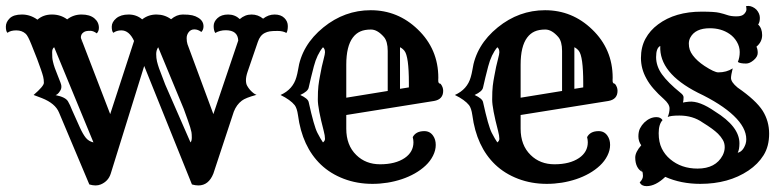

<svg xmlns="http://www.w3.org/2000/svg" viewBox="-42 -616 2668 656"><path d="M936.5 -503.4Q924.8 -510.3 906.5 -510.3Q888.2 -510.3 879.4 -508.8Q870.6 -507.3 862.8 -503.4Q846.2 -495.1 838.9 -472.7L803.7 -370.1Q798.3 -354 798.3 -342Q798.3 -330.1 802.5 -322.8Q806.6 -315.4 812.5 -308.6Q825.7 -294.4 834.5 -292Q796.4 -281.7 784.2 -272Q766.1 -258.3 756.8 -234.4L687 -22.9Q670.9 17.6 635.7 17.6Q625.5 17.6 613.8 14.2L450.7 -390.6L336.4 -22.9Q328.1 3.4 302.2 14.2Q293.9 17.6 284.4 17.6Q274.9 17.6 263.2 14.2L159.7 -231.4Q147 -262.7 101.1 -280.8L72.8 -291.5Q107.9 -321.8 107.9 -333Q107.9 -344.2 105.5 -354Q103 -363.8 97.9 -378.4Q92.8 -393.1 85 -414.1L64.9 -464.8Q53.2 -494.1 45.9 -500.5Q33.2 -512.2 13.7 -512.2Q-5.9 -512.2 -16.6 -503.9Q-22 -509.3 -22 -524.9Q-22 -540.5 -8.8 -553.5Q4.4 -566.4 33 -566.4Q61.5 -566.4 85.9 -548.8Q106 -566.4 135.5 -566.4Q165 -566.4 187.5 -549.8Q209 -566.4 236.8 -566.4Q264.6 -566.4 280.3 -553.5Q295.9 -540.5 295.9 -521Q295.9 -509.3 288.6 -502Q276.9 -510.7 266.8 -510.7Q256.8 -510.7 252 -509.5Q247.1 -508.3 243.2 -505.4Q233.4 -498.5 234.4 -486.3L334.5 -226.1L416 -476.1Q399.4 -512.2 372.6 -512.2Q356.4 -512.2 345.2 -503.9Q339.8 -509.3 339.8 -524.9Q339.8 -540.5 355.2 -553.5Q370.6 -566.4 397.5 -566.4Q424.3 -566.4 443.8 -549.8Q464.8 -566.4 492.7 -566.4Q520.5 -566.4 542.5 -550.3Q561.5 -566.4 582.5 -566.4Q603.5 -566.4 615 -563.7Q626.5 -561 634.8 -555.7Q653.3 -544.9 653.3 -525.9Q653.3 -514.2 646 -506.8Q634.3 -515.6 622.1 -515.6Q609.9 -515.6 602.8 -506.3Q595.7 -497.1 595.7 -485.6Q595.7 -474.1 598.6 -464.8L597.7 -467.3L687 -226.1L772 -477.5Q770.5 -512.7 729 -512.7Q709.5 -512.7 693.4 -503.4Q688 -512.2 688 -527.1Q688 -542 701.2 -554.2Q714.4 -566.4 737.5 -566.4Q760.7 -566.4 777.3 -550.8Q794.9 -566.4 817.4 -566.4Q839.8 -566.4 856.9 -552.2Q875 -566.4 896.2 -566.4Q917.5 -566.4 929.4 -554.7Q941.4 -543 941.4 -526.9Q941.4 -510.7 936.5 -503.4ZM234.9 -480.5Q236.3 -475.1 239.3 -468.3ZM498.5 -454.6Q491.7 -444.8 491.7 -431.2Q491.7 -417.5 494.4 -406.2Q497.1 -395 501.5 -382.3Q505.9 -369.6 511.7 -355.5L522.5 -327.1L608.9 -129.4Q613.3 -134.3 613.3 -146Q613.3 -157.7 612.1 -164.6Q610.8 -171.4 607.7 -181.6Q604.5 -191.9 599.1 -207L585.9 -243.7ZM143.1 -454.6Q136.2 -450.2 136.2 -437.5Q136.2 -424.8 136.7 -418.7Q137.2 -412.6 139.2 -404.3Q143.1 -386.7 155.3 -357.7Q167.5 -328.6 167.7 -322.3Q168 -315.9 166.5 -311.8Q165 -307.6 162.1 -303.7Q156.2 -293.9 147.9 -291Q182.1 -284.2 190.4 -269.5L197.3 -256.3Q200.2 -250 204.1 -240.2L231 -180.2Q241.2 -157.7 251 -145.5Q260.7 -133.3 277.3 -129.4Z M1368.2 -147.5Q1378.9 -168 1407.7 -168Q1427.2 -168 1438 -151.9Q1446.8 -139.2 1446.8 -120.8Q1446.8 -102.5 1437.5 -84Q1428.2 -65.4 1412.1 -50.3Q1396 -35.2 1375.2 -23.4Q1354.5 -11.7 1331.1 -3.9Q1282.7 12.2 1230.5 12.2Q1178.2 12.2 1132.6 -5.1Q1086.9 -22.5 1054.2 -53.7Q990.2 -115.2 976.1 -222.7Q972.7 -246.6 964.8 -256.8Q950.2 -274.9 916.5 -291.5Q959 -310.5 970.7 -352.5Q974.1 -364.3 976.1 -376Q988.3 -461.9 1063 -522.5Q1135.3 -581.1 1224.6 -581.1Q1317.4 -581.1 1385.3 -515.6Q1455.6 -448.2 1455.6 -350.1Q1455.6 -346.7 1455.3 -343.3Q1455.1 -339.8 1455.6 -336.9Q1456.5 -330.6 1463.4 -329.6Q1472.2 -318.4 1472.2 -305.7Q1472.2 -276.4 1440.9 -271Q1433.1 -269.5 1416.5 -267.1L1141.1 -223.1V-176.3Q1141.1 -119.6 1175.3 -86.4Q1207.5 -54.7 1256.8 -54.7Q1309.1 -54.7 1340.8 -76.2Q1370.6 -96.7 1370.6 -129.9Q1370.6 -137.7 1368.2 -147.5ZM1282.7 -305.2V-441.9Q1282.7 -474.1 1270 -489.3Q1247.6 -515.1 1225.6 -515.1Q1203.6 -515.1 1189 -508.5Q1174.3 -502 1163.6 -487.8Q1141.1 -458 1141.1 -395V-282.2ZM1355 -317.4V-332.5Q1355 -423.3 1339.8 -442.4Q1333 -450.7 1324.7 -454.6V-312.5ZM1061.5 -129.4Q1068.4 -134.8 1068.4 -141.6Q1068.4 -152.3 1064 -168.9Q1043.9 -245.6 1043.9 -275.6Q1043.9 -305.7 1045.9 -322.5Q1047.9 -339.4 1051.3 -356.4Q1057.1 -389.6 1064 -415Q1068.4 -431.6 1068.4 -437.5Q1068.4 -449.2 1061.5 -454.6Q1041 -430.2 1030.3 -389.2Q1019.5 -348.1 1012.7 -316.9Q1010.3 -303.7 983.9 -291.5Q1010.3 -279.3 1012.7 -267.1Q1030.8 -184.6 1042.5 -162.1Q1054.2 -139.6 1061.5 -129.4Z M1963.9 -147.5Q1974.6 -168 2003.4 -168Q2022.9 -168 2033.7 -151.9Q2042.5 -139.2 2042.5 -120.8Q2042.5 -102.5 2033.2 -84Q2023.9 -65.4 2007.8 -50.3Q1991.7 -35.2 1970.9 -23.4Q1950.2 -11.7 1926.8 -3.9Q1878.4 12.2 1826.2 12.2Q1773.9 12.2 1728.3 -5.1Q1682.6 -22.5 1649.9 -53.7Q1585.9 -115.2 1571.8 -222.7Q1568.4 -246.6 1560.5 -256.8Q1545.9 -274.9 1512.2 -291.5Q1554.7 -310.5 1566.4 -352.5Q1569.8 -364.3 1571.8 -376Q1584 -461.9 1658.7 -522.5Q1731 -581.1 1820.3 -581.1Q1913.1 -581.1 1981 -515.6Q2051.3 -448.2 2051.3 -350.1Q2051.3 -346.7 2051 -343.3Q2050.8 -339.8 2051.3 -336.9Q2052.2 -330.6 2059.1 -329.6Q2067.9 -318.4 2067.9 -305.7Q2067.9 -276.4 2036.6 -271Q2028.8 -269.5 2012.2 -267.1L1736.8 -223.1V-176.3Q1736.8 -119.6 1771 -86.4Q1803.2 -54.7 1852.5 -54.7Q1904.8 -54.7 1936.5 -76.2Q1966.3 -96.7 1966.3 -129.9Q1966.3 -137.7 1963.9 -147.5ZM1878.4 -305.2V-441.9Q1878.4 -474.1 1865.7 -489.3Q1843.3 -515.1 1821.3 -515.1Q1799.3 -515.1 1784.7 -508.5Q1770 -502 1759.3 -487.8Q1736.8 -458 1736.8 -395V-282.2ZM1950.7 -317.4V-332.5Q1950.7 -423.3 1935.5 -442.4Q1928.7 -450.7 1920.4 -454.6V-312.5ZM1657.2 -129.4Q1664.1 -134.8 1664.1 -141.6Q1664.1 -152.3 1659.7 -168.9Q1639.6 -245.6 1639.6 -275.6Q1639.6 -305.7 1641.6 -322.5Q1643.6 -339.4 1647 -356.4Q1652.8 -389.6 1659.7 -415Q1664.1 -431.6 1664.1 -437.5Q1664.1 -449.2 1657.2 -454.6Q1636.7 -430.2 1626 -389.2Q1615.2 -348.1 1608.4 -316.9Q1606 -303.7 1579.6 -291.5Q1606 -279.3 1608.4 -267.1Q1626.5 -184.6 1638.2 -162.1Q1649.9 -139.6 1657.2 -129.4Z M2231 -11.7Q2197.8 20 2167 20Q2149.9 20 2143.6 7.3Q2154.8 -3.9 2154.8 -15.1Q2154.8 -26.4 2151.4 -32.2L2145 -43.5L2152.8 -28.8Q2141.1 -34.2 2134.8 -46.9Q2128.4 -59.6 2128.4 -77.9Q2128.4 -96.2 2148.9 -119.6Q2139.2 -133.3 2139.2 -149.9Q2139.2 -166.5 2144.8 -177.5Q2150.4 -188.5 2159.2 -197.3Q2178.7 -215.8 2200.7 -215.8Q2215.3 -215.8 2221.7 -205.6Q2208.5 -191.4 2208.5 -160.9Q2208.5 -130.4 2219 -108.9Q2229.5 -87.4 2247.6 -72.3Q2285.6 -40 2341.3 -40Q2403.3 -40 2427.2 -85.4Q2434.1 -99.1 2434.1 -113Q2434.1 -127 2427.7 -137.9Q2421.4 -148.9 2411.1 -159.2Q2394 -175.8 2358.9 -197.3Q2325.2 -221.2 2279.3 -221.2Q2249.5 -221.2 2239.3 -216.3Q2245.6 -231 2245.6 -245.6Q2245.6 -260.3 2226.1 -277.6Q2206.5 -294.9 2191.2 -312.5Q2175.8 -330.1 2166.5 -347.7Q2147.9 -380.9 2147.9 -418Q2147.9 -455.1 2163.3 -483.6Q2178.7 -512.2 2206.5 -532.7Q2264.6 -576.2 2355.5 -576.2Q2399.4 -576.2 2415.8 -572.3Q2432.1 -568.4 2441.9 -564.9Q2455.1 -560.1 2474.1 -560.1Q2493.2 -560.1 2500.7 -568.4Q2508.3 -576.7 2508.3 -583.7Q2508.3 -590.8 2506.8 -594.7Q2509.8 -595.7 2515.6 -595.7Q2521.5 -595.7 2529.1 -592.3Q2536.6 -588.9 2542.5 -583Q2554.2 -569.8 2554.2 -554.9Q2554.2 -540 2548.3 -532.2Q2562 -519.5 2562 -496.1Q2562 -472.7 2542.5 -456.5Q2546.9 -447.8 2546.9 -435.1Q2546.9 -422.4 2533.2 -410.6Q2519.5 -398.9 2507.3 -398.9Q2486.3 -398.9 2479 -404.3Q2485.4 -419.9 2485.4 -438.2Q2485.4 -456.5 2475.6 -473.1Q2465.8 -489.7 2450.7 -500Q2422.4 -519.5 2383.3 -519.5Q2334 -519.5 2316.9 -488.3Q2311.5 -478.5 2311.5 -467Q2311.5 -455.6 2314.7 -446Q2317.9 -436.5 2325.2 -426.8Q2339.4 -407.7 2365.2 -390.6Q2398.9 -368.7 2412.1 -368.7Q2440.4 -368.7 2461.4 -382.3Q2455.6 -358.9 2455.6 -349.6Q2455.6 -335.4 2478 -316.9Q2541 -273.4 2564 -237.3Q2585.9 -202.1 2585.9 -159.2Q2585.9 -116.2 2566.9 -85.7Q2547.9 -55.2 2515.1 -33.2Q2447.3 12.2 2350.6 12.2Q2284.7 12.2 2231 -11.7ZM2213.9 -459Q2199.7 -452.1 2199.7 -421.1Q2199.7 -390.1 2219.7 -362.1Q2239.7 -334 2283.2 -298.8Q2293.5 -291 2293.5 -283.7Q2293.5 -272.5 2291.5 -265.6Q2297.4 -267.1 2312 -268.6Q2347.7 -272 2400.4 -235.4Q2484.4 -183.6 2484.4 -126.5Q2484.4 -105 2478.5 -94.2Q2496.1 -97.7 2505.4 -124Q2507.8 -131.8 2507.8 -140.1Q2507.8 -179.7 2465.1 -220.5Q2422.4 -261.2 2342.3 -299.3Q2209.5 -366.7 2213.9 -459Z"/></svg>

Font: Rye
Style: Regular
Weight: 400
Designer: Nicole Fally
Foundry: Nicole Fally
Version: Version 1.001